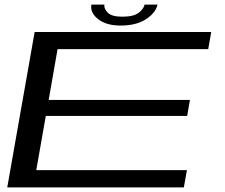

<svg xmlns="http://www.w3.org/2000/svg" viewBox="-20 -814 976 834"><path d="M11.5 0 130.5 -675H897.5L884.5 -600.5H230L191.5 -380H805L793 -310.5H179L137.5 -75H792L778.5 0ZM504 -703Q441 -703 405.8 -731.2Q370.5 -759.5 377 -794H433.5Q430.5 -777 447.8 -759.2Q465 -741.5 511 -741.5Q561 -741.5 583 -759Q605 -776.5 608 -794H664Q657.5 -759.5 615 -731.2Q572.5 -703 504 -703Z"/></svg>

Font: Anybody UltraExpanded Regular
Style: Italic
Weight: 400
Width: 9
Italic angle: -10°
Designer: Tyler Finck
Foundry: Etcetera Type Company
Version: Version 1.010; ttfautohint (v1.8.3) -l 8 -r 50 -G 200 -x 14 